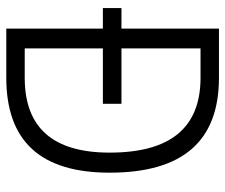

<svg xmlns="http://www.w3.org/2000/svg" viewBox="-74 -660 733 626"><g transform="rotate(90 293.0 -346.5)"><path d="M5.9 -314.9H72.8V0H232.9C439.9 0 542.5 -111.8 542.5 -336.9C542.5 -575.2 439.9 -693.4 232.9 -693.4H72.8V-375.5H5.9ZM137.2 -60.1V-314.9H317.9V-375.5H137.2V-633.3H232.9C396 -633.3 477.1 -535.2 477.1 -336.9C477.1 -152.3 396 -60.1 232.9 -60.1Z"/></g></svg>

Font: Cascadia Code Light
Style: Regular
Weight: 300
Monospace: yes
Designer: Aaron Bell
Foundry: Saja Typeworks
Version: Version 2404.023